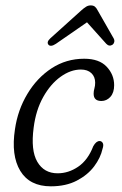

<svg xmlns="http://www.w3.org/2000/svg" viewBox="-20 -664 440 693"><path d="M272 -413Q235 -413 198.8 -387Q162.5 -361 136 -313.8Q109.5 -266.5 101.5 -203.5Q90.5 -121 114.8 -79.8Q139 -38.5 188 -38.5Q227.5 -38.5 262.5 -62.5Q297.5 -86.5 316.5 -136Q327 -155 339.5 -155Q346.5 -155 350.8 -148Q355 -141 350 -126.5Q343 -94.5 319.8 -63.5Q296.5 -32.5 257.2 -12Q218 8.5 163.5 8.5Q87 8.5 53.2 -47.2Q19.5 -103 34 -197.5Q44 -267 78.8 -325Q113.5 -383 166.2 -417.5Q219 -452 284 -452Q338 -452 365 -423.2Q392 -394.5 392 -356.5Q392 -329.5 378.5 -314.5Q365 -299.5 346 -299.5Q317.5 -299.5 318 -326.5Q318 -335.5 320.8 -345Q323.5 -354.5 323.5 -365.5Q323.5 -387 309.8 -400Q296 -413 272 -413ZM182 -506Q163 -493.5 155 -502.5Q147 -512 161.5 -525.5L273.5 -626.5Q283 -635 290.8 -639.8Q298.5 -644.5 307.5 -644.5Q317 -644.5 322.5 -640Q328 -635.5 332.5 -626.5L390.5 -525Q394 -518 392.2 -511.8Q390.5 -505.5 386 -502.5Q374 -495 363.5 -506L294 -583.5Z"/></svg>

Font: Fraunces 72pt SuperSoft Light
Style: Italic
Weight: 300
Italic angle: -16°
Version: Version 1.000;[b76b70a41]